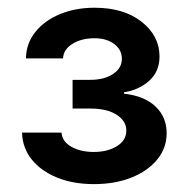

<svg xmlns="http://www.w3.org/2000/svg" viewBox="-20 -825 478 487"><path d="M218 -358Q165.8 -358 125 -374.5Q84.2 -391 60.5 -420.5Q36.9 -449.9 35.9 -488.6H136Q137.8 -465.9 160.9 -452.8Q183.9 -439.6 218 -439.6Q253.2 -439.6 276.8 -454.4Q300.4 -469.1 300.4 -494Q300.4 -518.1 275.9 -533.9Q251.4 -549.7 209.2 -549.7H164.1V-622.5H209.2Q244.3 -622.5 266.7 -637.3Q289.1 -652 289.1 -675.8Q289.1 -698.9 269.7 -713.4Q250.4 -728 219.5 -728Q187.1 -728 164.1 -714Q141 -699.9 139.9 -676.8H45.8Q46.5 -715.2 69.8 -744.1Q93 -773.1 132.3 -789.2Q171.5 -805.4 219.8 -805.4Q294 -805.4 339.3 -769.7Q384.6 -734 384.6 -681.8Q384.6 -643.5 358.3 -620Q332 -596.6 294.4 -590.9V-587.4Q346.2 -581.7 374.5 -554.9Q402.7 -528.1 402.7 -487.2Q402.7 -449.6 378.9 -420.5Q355.1 -391.3 313.4 -374.6Q271.7 -358 218 -358Z"/></svg>

Font: Linik Sans SemiBold
Style: Regular
Weight: 600
Designer: Rasmus Andersson (font), Cristiano Sobral (main changes)
Foundry: rsms
Version: Version 3.018;June 1, 2022;FontCreator 14.0.0.2814 64-bit; t